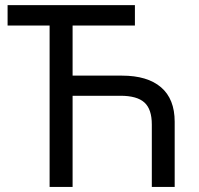

<svg xmlns="http://www.w3.org/2000/svg" viewBox="-20 -734 781 754"><path d="M265.1 -437H459Q559.1 -437 612.5 -391.1Q666 -345.2 666 -255.9V0H576.2V-245.1Q576.2 -305.2 547.1 -331.5Q518.1 -357.9 453.1 -357.9H265.1V0H174.8V-633.8H9.8V-713.9H509.8V-633.8H265.1Z"/></svg>

Font: NotoPenekeko
Style: Regular
Weight: 400
Designer: Monotype Design team
Foundry: Monotype Imaging Inc.
Version: Version 1.04